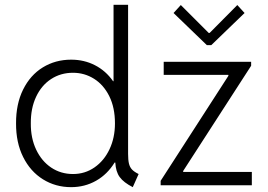

<svg xmlns="http://www.w3.org/2000/svg" viewBox="-20 -772 1118 800"><path d="M460.4 -94.7H457.5Q427.2 -45.4 380.1 -18.8Q333 7.8 276.4 7.8Q211.4 7.8 158.9 -24.9Q106.4 -57.6 76.4 -117.9Q46.4 -178.2 46.9 -257.8Q46.4 -338.4 76.2 -398.7Q106 -459 158.4 -491.2Q210.9 -523.4 276.4 -523.4Q330.6 -523.4 375.7 -500.2Q420.9 -477.1 451.2 -433.6H453.1V-752H513.7V-130.9Q513.7 -105.5 517.3 -90.3Q521 -75.2 530.3 -65.4Q539.6 -55.7 557.6 -46.9L533.2 7.8Q495.1 -11.7 478.8 -34.2Q462.4 -56.6 460.4 -94.7ZM459 -257.8Q459 -323.7 435.3 -371.3Q411.6 -418.9 371.8 -443.8Q332 -468.8 284.2 -468.8Q232.9 -468.8 192.9 -442.6Q152.8 -416.5 130.4 -368.7Q107.9 -320.8 108.4 -257.8Q107.9 -196.8 130.6 -148.7Q153.3 -100.6 193.4 -73.7Q233.4 -46.9 284.2 -46.9Q334 -46.9 373.8 -74.5Q413.6 -102.1 436.3 -150.1Q459 -198.2 459 -257.8ZM649.4 -18.6 931.6 -456.1V-460H662.1V-514.6H1026.4V-498L743.2 -59.6V-55.7H1029.3V0H649.4ZM849.6 -634.8H853.5L968.8 -751L999 -717.8L860.4 -584H841.8L703.1 -717.8L733.4 -751Z"/></svg>

Font: Reddit Sans Fudge Light
Style: Regular
Weight: 300
Designer: Stephen Hutchings
Foundry: Reddit
Version: Version 1.013